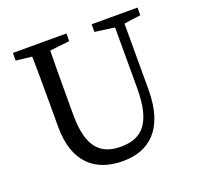

<svg xmlns="http://www.w3.org/2000/svg" viewBox="-121 -799 969 944"><g transform="rotate(-20 363.5 -327.5)"><path d="M368 15C503 15 605 -63 605 -273V-670H555V-299C555 -120 497 -55 382 -55C280 -55 215 -109 215 -281V-360C215 -465 215 -569 218 -670H122C125 -567 125 -463 125 -360V-252C125 -66 223 15 368 15ZM40 -630 170 -615H190L320 -630V-670H40V-630ZM452 -630 562 -615H582L692 -630V-670H452V-630Z"/></g></svg>

Font: Source Serif Variable
Style: Regular
Weight: 389
Designer: Frank Grießhammer
Foundry: Adobe Systems Incorporated
Version: Version 3.001;hotconv 1.0.111;makeotfexe 2.5.65597